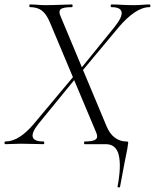

<svg xmlns="http://www.w3.org/2000/svg" viewBox="-39 -645 693 859"><path d="M-15 0Q-19 0 -19 -6Q-19 -12 -15 -12Q17 -12 49.5 -33Q82 -54 115 -94L295 -309L303 -299L133 -91Q102 -52 107.5 -32Q113 -12 156 -12Q159 -12 159 -6Q159 0 156 0Q131 0 110.5 -1Q90 -2 55 -2Q33 -2 19 -1Q5 0 -15 0ZM319 -316 312 -325 474 -525Q509 -569 505 -591Q501 -613 460 -613Q456 -613 456 -619Q456 -625 460 -625Q484 -625 505 -623.5Q526 -622 560 -622Q583 -622 597.5 -623.5Q612 -625 630 -625Q634 -625 634 -619Q634 -613 630 -613Q598 -613 562.5 -589Q527 -565 491 -522ZM434 0H340Q337 0 337 -6Q337 -12 340 -12Q378 -12 389.5 -21.5Q401 -31 391 -53L185 -543Q169 -582 148.5 -597.5Q128 -613 96 -613Q92 -613 92 -619Q92 -625 96 -625Q113 -625 130 -623.5Q147 -622 163 -622Q199 -622 229 -623.5Q259 -625 282 -625Q286 -625 286 -619Q286 -613 282 -613Q243 -613 232.5 -603.5Q222 -594 232 -572L437 -82Q451 -47 474.5 -29.5Q498 -12 526 -12Q534 -12 534.5 -9Q535 -6 533 4Q532 15 528.5 31.5Q525 48 518 84Q511 120 498 191Q498 194 492 193.5Q486 193 487 189Q504 99 492.5 49.5Q481 0 434 0Z"/></svg>

Font: Cormorant Light
Style: Italic
Weight: 300
Italic angle: -10°
Designer: Christian Thalmann (Catharsis Fonts)
Foundry: Catharsis Fonts
Version: Version 4.000